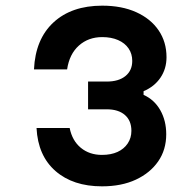

<svg xmlns="http://www.w3.org/2000/svg" viewBox="-20 -641 690 678"><path d="M340 17Q238 17 176 -37Q114 -91 109 -189H226Q235 -144 265.5 -119Q296 -94 340 -94Q372 -94 395 -104.5Q418 -115 431 -134.5Q444 -154 444 -179Q444 -215 421 -235Q398 -255 357 -255H291V-353H357Q399 -353 423 -372.5Q447 -392 447 -426Q447 -451 434 -470Q421 -489 397 -499.5Q373 -510 341 -510Q292 -510 258.5 -480Q225 -450 217 -396H100Q105 -503 169 -562Q233 -621 341 -621Q410 -621 461 -598Q512 -575 540 -534Q568 -493 568 -439Q568 -398 546.5 -366.5Q525 -335 487 -319V-306Q525 -289 546 -252Q567 -215 567 -167Q567 -112 538.5 -71Q510 -30 459.5 -6.5Q409 17 340 17Z"/></svg>

Font: Martian Mono SemiCondensed Medium
Style: Regular
Weight: 500
Width: 4
Designer: Roman Shamin
Foundry: Evil Martians
Version: Version 1.000